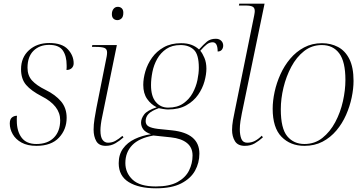

<svg xmlns="http://www.w3.org/2000/svg" viewBox="-20 -780 1973 1040"><path d="M177 10Q129 10 97 -7.5Q65 -25 49 -53Q33 -81 33 -111Q33 -134 44.5 -143.5Q56 -153 72 -153Q71 -146 71 -139.5Q71 -133 71 -127Q71 -69 97 -34.5Q123 0 177 0Q238 0 272 -34.5Q306 -69 306 -129Q306 -208 205 -259Q149 -288 121.5 -320Q94 -352 94 -405Q94 -469 137 -508Q180 -547 247 -547Q316 -547 347.5 -513Q379 -479 379 -437Q379 -421 368.5 -411Q358 -401 340 -401Q341 -407 341 -413.5Q341 -420 341 -426Q341 -477 320 -507Q299 -537 246 -537Q194 -537 161.5 -505Q129 -473 129 -413Q129 -371 153.5 -344Q178 -317 227 -293Q280 -267 310.5 -231Q341 -195 341 -142Q341 -79 299.5 -34.5Q258 10 177 10Z M616 -671Q603 -671 594.5 -679Q586 -687 586 -703Q586 -721 595 -732Q604 -743 618 -743Q631 -743 639.5 -735Q648 -727 648 -711Q648 -689 638 -680Q628 -671 616 -671ZM553 10Q516 10 501.5 -15.5Q487 -41 487 -78Q487 -105 492 -136.5Q497 -168 502 -194L558 -475Q559 -481 559.5 -486Q560 -491 560 -496Q560 -514 546.5 -520Q533 -526 497 -526H478L480 -536H613L533 -145Q529 -127 526.5 -107.5Q524 -88 524 -74Q524 -38 535.5 -22.5Q547 -7 565 -7Q587 -7 605 -17Q623 -27 643 -44L649 -36Q628 -17 604.5 -3.5Q581 10 553 10Z M825 240Q732 240 677.5 206.5Q623 173 623 104Q623 57 646.5 24.5Q670 -8 710 -27Q750 -46 798 -53Q768 -63 756 -79.5Q744 -96 744 -116Q744 -137 760.5 -159.5Q777 -182 829 -199Q798 -214 777 -244Q756 -274 756 -320Q756 -355 767.5 -394Q779 -433 803.5 -467.5Q828 -502 867 -524Q906 -546 961 -546Q994 -546 1017.5 -537Q1041 -528 1058 -512Q1083 -540 1101.5 -555Q1120 -570 1149 -570Q1167 -570 1178 -559.5Q1189 -549 1189 -533Q1189 -520 1181.5 -510.5Q1174 -501 1159 -501Q1159 -551 1132 -551Q1115 -551 1100.5 -540Q1086 -529 1065 -505Q1077 -491 1087.5 -466Q1098 -441 1098 -408Q1098 -377 1087.5 -339Q1077 -301 1053 -266.5Q1029 -232 989 -209.5Q949 -187 890 -187Q881 -187 864.5 -189.5Q848 -192 840 -194Q801 -180 785 -163.5Q769 -147 769 -124Q769 -104 785.5 -95Q802 -86 834 -82L912 -74Q1060 -58 1060 52Q1060 102 1036.5 144.5Q1013 187 961.5 213.5Q910 240 825 240ZM891 -197Q940 -197 972.5 -219.5Q1005 -242 1023.5 -276Q1042 -310 1049.5 -346.5Q1057 -383 1057 -413Q1057 -485 1030 -510.5Q1003 -536 958 -536Q912 -536 881 -515Q850 -494 831.5 -461Q813 -428 805.5 -390Q798 -352 798 -319Q798 -258 824 -227.5Q850 -197 891 -197ZM824 230Q898 230 941.5 206Q985 182 1004 143.5Q1023 105 1023 62Q1023 19 992.5 -5.5Q962 -30 906 -36L811 -46Q733 -32 696 6.5Q659 45 659 103Q659 156 698 193Q737 230 824 230Z M1306 10Q1268 10 1252.5 -15.5Q1237 -41 1237 -76Q1237 -100 1242 -129Q1247 -158 1252 -180L1357 -697Q1360 -713 1360 -720Q1360 -738 1348 -744Q1336 -750 1312 -750H1274L1276 -760H1413L1290 -166Q1286 -148 1282.5 -124Q1279 -100 1279 -80Q1279 -48 1287.5 -27.5Q1296 -7 1319 -7Q1342 -7 1361 -17Q1380 -27 1398 -45L1404 -36Q1383 -17 1360 -3.5Q1337 10 1306 10Z M1629 10Q1553 10 1505 -39Q1457 -88 1457 -191Q1457 -234 1467.5 -282.5Q1478 -331 1499 -377.5Q1520 -424 1552 -462Q1584 -500 1627 -523Q1670 -546 1724 -546Q1772 -546 1811 -525.5Q1850 -505 1872.5 -460Q1895 -415 1895 -342Q1895 -300 1885 -252Q1875 -204 1854.5 -157.5Q1834 -111 1802 -73Q1770 -35 1727 -12.5Q1684 10 1629 10ZM1629 0Q1685 0 1726.5 -33Q1768 -66 1796 -118.5Q1824 -171 1837.5 -231.5Q1851 -292 1851 -347Q1851 -446 1817.5 -491Q1784 -536 1723 -536Q1669 -536 1627.5 -503.5Q1586 -471 1558 -418.5Q1530 -366 1515.5 -305.5Q1501 -245 1501 -188Q1501 -84 1536 -42Q1571 0 1629 0Z"/></svg>

Font: Noto Serif Display ExtraLight
Style: Italic
Weight: 200
Italic angle: -12°
Designer: Monotype Design Team
Foundry: Monotype Imaging Inc.
Version: Version 2.009